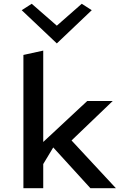

<svg xmlns="http://www.w3.org/2000/svg" viewBox="-20 -1007 686 1017"><path d="M95 -953 281 -777 466 -953 413 -987 281 -871 148 -987ZM594 -10 359 -263 577 -472H442L209 -255V-739L104 -716V-10H209V-138L262 -226L459 -10Z"/></svg>

Font: Bluebird
Style: Li
Weight: 300
Designer: Jasper
Foundry: Cannot Into Space Fonts
Version: Version 0.98